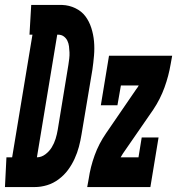

<svg xmlns="http://www.w3.org/2000/svg" viewBox="-77 -755 715 775"><path d="M-57 0 -51 -120H-28L54 -615H42L49 -735H79H174Q202 -734 227 -722Q252 -710 267.5 -689.5Q283 -669 291.5 -642.5Q300 -616 302.5 -588Q305 -560 302.5 -531Q300 -502 296 -474L252 -212Q248 -187 241.5 -162.5Q235 -138 224 -114Q213 -90 197.5 -69Q182 -48 160 -31.5Q138 -15 113 -7.5Q88 0 64 0ZM72 -120Q90 -120 106 -132Q122 -144 132 -160.5Q142 -177 147.5 -195Q153 -213 156 -231L199 -493Q201 -506 202.5 -518.5Q204 -531 203.5 -543.5Q203 -556 201.5 -568Q200 -580 195 -590.5Q190 -601 180.5 -608Q171 -615 158 -615H154ZM275 0 281 -33Q288 -81 305 -128Q322 -175 351 -217L473 -395Q476 -399 478.5 -402.5Q481 -406 483 -410H411L397 -330H330L363 -530H618L612 -497Q604 -449 587 -402Q570 -355 542 -313L419 -135Q417 -131 414.5 -127.5Q412 -124 410 -120H482L495 -200H563L530 0Z"/></svg>

Font: Iosevka Curly Slab HvEx
Style: Italic
Weight: 900
Width: 7
Italic angle: -9°
Monospace: yes
Designer: Belleve Invis
Foundry: Belleve Invis
Version: Version 11.1.0; ttfautohint (v1.8.3)